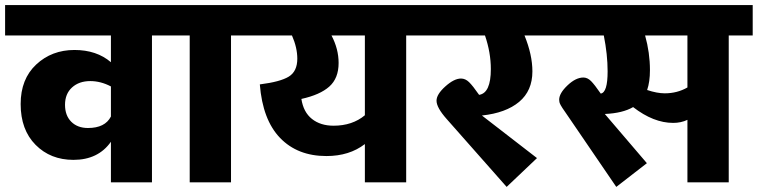

<svg xmlns="http://www.w3.org/2000/svg" viewBox="-40 -715 2972 753"><path d="M651 -695V-576H556V0H395V-159Q345 -88 248 -88Q158 -88 99.5 -147Q41 -206 41 -307Q41 -405 102 -462Q163 -519 252 -519Q339 -519 395 -471V-576H-20V-695ZM305 -213Q372 -213 395 -258V-376Q355 -397 314 -397Q270 -397 242.5 -372Q215 -347 215 -304Q215 -262 239.5 -237.5Q264 -213 305 -213Z M960 -695V-576H866V0H704V-576H611V-695Z M1647 -695V-576H1553V0H1391V-150Q1330 -103 1240 -103Q1127 -103 1058.5 -174Q990 -245 979 -384Q1059 -394 1092.5 -414.5Q1126 -435 1126 -485Q1126 -528 1105 -576H920V-695ZM1391 -263V-576H1260Q1288 -523 1288 -468Q1288 -408 1251.5 -375.5Q1215 -343 1142 -327Q1150 -275 1183.5 -248.5Q1217 -222 1268 -222Q1342 -222 1391 -263Z M2133 -695V-576H2017Q2048 -500 2048 -435Q2048 -359 1996 -315.5Q1944 -272 1850 -262L2066 -95L1947 18L1712 -248Q1672 -293 1672 -320Q1672 -345 1706.5 -376Q1741 -407 1768 -407Q1785 -407 1799.5 -393Q1814 -379 1839 -343Q1885 -350 1885 -444Q1885 -509 1862 -576H1607V-695Z M2912 -695V-576H2818V0H2656V-245Q2631 -233 2600 -233Q2523 -233 2443 -295Q2402 -271 2332 -268L2497 -75L2377 18L2190 -256Q2185 -263 2177 -275Q2169 -287 2166 -291Q2163 -295 2159 -302.5Q2155 -310 2154 -314.5Q2153 -319 2153 -324Q2153 -349 2185.5 -380Q2218 -411 2248 -411Q2264 -411 2278 -397Q2292 -383 2316 -348Q2343 -352 2343 -435Q2343 -501 2328 -576H2093V-695ZM2656 -372V-576H2490Q2509 -508 2509 -440Q2509 -394 2498 -362Q2537 -349 2567 -349Q2616 -349 2656 -372Z"/></svg>

Font: FiraGO ExtraBold
Style: Regular
Weight: 800
Designer: bBox Type
Foundry: bBox Type GmbH
Version: Version 1.001;PS 001.001;hotconv 1.0.88;makeotf.lib2.5.64775